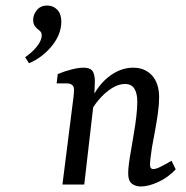

<svg xmlns="http://www.w3.org/2000/svg" viewBox="-20 -668 673 695"><path d="M490 7Q470 7 457 -3.5Q444 -14 444 -40Q444 -56 447 -78.5Q450 -101 455 -128Q459 -154 464.5 -185Q470 -216 473.5 -246.5Q477 -277 477 -300Q477 -330 466.5 -347Q456 -364 432 -364Q409 -364 384.5 -348.5Q360 -333 338.5 -308Q317 -283 304 -255L299 -281Q325 -350 369 -386.5Q413 -423 462 -423Q505 -423 530.5 -394.5Q556 -366 556 -316Q556 -290 551.5 -258Q547 -226 541 -193.5Q535 -161 530 -134Q527 -113 525 -97.5Q523 -82 523 -72Q523 -56 535 -56Q544 -56 559.5 -63.5Q575 -71 601 -86L616 -55Q589 -26 553.5 -9.5Q518 7 490 7ZM206 0 242 -285Q244 -297 246 -316Q248 -335 248 -343Q248 -355 241 -360.5Q234 -366 224 -366H185L189 -400Q216 -411 240.5 -417Q265 -423 282 -423Q310 -423 317.5 -406.5Q325 -390 323 -362L321 -312L285 0ZM85 -439 71 -461Q95 -477 113 -499Q131 -521 131 -541Q131 -552 121 -559Q112 -565 106 -574Q100 -583 100 -596Q100 -615 113.5 -631.5Q127 -648 151 -648Q173 -648 187.5 -632.5Q202 -617 202 -590Q202 -544 168 -502Q134 -460 85 -439Z"/></svg>

Font: Yrsa
Style: Italic
Weight: 400
Italic angle: -7.10001°
Designer: Anna Giedrys (Yrsa+Rasa design), David Brezina (Yrsa art-direction, Rasa art-direction, design)
Foundry: Rosetta Type Foundry
Version: Version 2.004